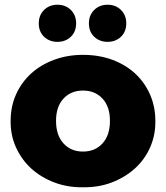

<svg xmlns="http://www.w3.org/2000/svg" viewBox="-20 -783 702 812"><path d="M25 -272Q25 -333 48 -384Q71 -435 111.5 -472Q152 -509 208.5 -530Q265 -551 331 -551Q398 -551 454 -530.5Q510 -510 550.5 -473Q591 -436 614 -384.5Q637 -333 637 -272Q638 -212 615 -160Q592 -108 550.5 -70.5Q509 -33 453 -11.5Q397 10 331 9Q266 10 209.5 -11.5Q153 -33 112 -70.5Q71 -108 47.5 -160Q24 -212 25 -272ZM445 -272Q445 -332 413.5 -366Q382 -400 331 -400Q280 -400 248.5 -366Q217 -332 217 -272Q217 -211 248.5 -176.5Q280 -142 331 -142Q382 -142 413.5 -176.5Q445 -211 445 -272ZM144 -684Q144 -719 166.5 -741Q189 -763 223 -763Q257 -763 279.5 -741Q302 -719 302 -684Q302 -649 279.5 -627.5Q257 -606 223 -606Q189 -606 166.5 -627.5Q144 -649 144 -684ZM356 -684Q356 -719 378.5 -741Q401 -763 435 -763Q469 -763 491.5 -741Q514 -719 514 -684Q514 -649 491.5 -627.5Q469 -606 435 -606Q401 -606 378.5 -627.5Q356 -649 356 -684Z"/></svg>

Font: CMG Sans ExtraBold
Style: Regular
Weight: 800
Designer: Julieta Ulanovsky
Foundry: Julieta Ulanovsky
Version: Version 7.200